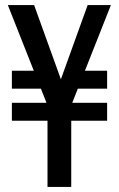

<svg xmlns="http://www.w3.org/2000/svg" viewBox="-20 -740 470 760"><path d="M168 0V-323L11 -720H115L246 -357H196L327 -720H419L262 -323V0ZM27 -262V-333H404V-262ZM191 -389H27V-460H168ZM277 -460H404V-389H252Z"/></svg>

Font: Instrument Sans Condensed Medium
Style: Regular
Weight: 500
Width: 3
Designer: Rodrigo Fuenzalida
Foundry: fragTYPE
Version: Version 1.000;gftools[0.9.28]